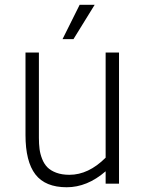

<svg xmlns="http://www.w3.org/2000/svg" viewBox="-20 -770 609 805"><path d="M377 -750 288.1 -606H242.2L314 -750ZM422.9 -549.8H479V0H422.9V-51.8Q345.7 15.1 259.8 15.1Q169.9 15.1 128.4 -38.8Q86.9 -92.8 86.9 -204.1V-549.8H143.1V-191.9Q143.1 -166 145.8 -145.3Q148.4 -124.5 156.7 -103.5Q165 -82.5 178.7 -68.6Q192.4 -54.7 215.8 -45.9Q239.3 -37.1 271 -37.1Q351.1 -37.1 422.9 -108.9Z"/></svg>

Font: Stilu Light
Style: Regular
Weight: 300
Designer: Genilson Lima Santos
Foundry: Genilson Lima Santos
Version: Version 1.200;PS 001.200;hotconv 1.0.88;makeotf.lib2.5.64775